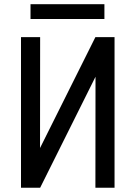

<svg xmlns="http://www.w3.org/2000/svg" viewBox="-20 -886 640 906"><path d="M430.2 -710.9 168.9 -187.5 169.4 -710.9H79.1V0H169.4L430.7 -523.9L430.2 0H520.5V-710.9ZM472.7 -796.4V-866.2H124V-796.4Z"/></svg>

Font: RobotoMono Nerd Font
Style: Regular
Weight: 400
Monospace: yes
Designer: Google
Version: Version 3.000;Nerd Fonts 3.2.1